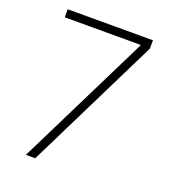

<svg xmlns="http://www.w3.org/2000/svg" viewBox="-133 -826 821 924"><g transform="rotate(20 277.5 -363.5)"><path d="M105.5 0H153.4L491.5 -684.7V-727.3H55V-686.1H443.2V-682.2Z"/></g></svg>

Font: Karasuma Gothic
Style: Thin
Weight: 200
Designer: Rasmus Andersson / Ryoko Ishizuka
Foundry: rsms
Version: Version 1.00